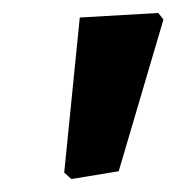

<svg xmlns="http://www.w3.org/2000/svg" viewBox="-20 -663 272 296"><path d="M224 -643 232 -633 163 -399 90 -387 79 -397 103 -636Z"/></svg>

Font: Alegreya Sans SC ExtraBold
Style: Italic
Weight: 800
Italic angle: -7°
Designer: Juan Pablo del Peral
Foundry: Huerta Tipografica
Version: Version 2.007